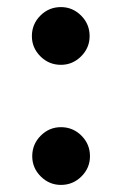

<svg xmlns="http://www.w3.org/2000/svg" viewBox="-20 -521 344 542"><path d="M70 -419Q70 -453 94 -477Q118 -501 152 -501Q185 -501 209 -477Q233 -453 233 -419Q233 -386 209 -362Q185 -338 152 -338Q118 -338 94 -362Q70 -386 70 -419ZM152 -162Q186 -162 210 -138Q234 -114 234 -80Q234 -47 210 -23Q186 1 152 1Q119 1 95 -23Q71 -47 71 -80Q71 -114 95 -138Q119 -162 152 -162Z"/></svg>

Font: Oak Sans
Style: Bold
Weight: 700
Designer: Erik Kennedy, Walven
Foundry: Erik Kennedy, Walven
Version: Version 1.000